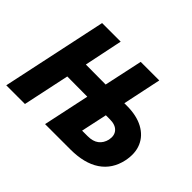

<svg xmlns="http://www.w3.org/2000/svg" viewBox="-143 -971 1228 1228"><g transform="rotate(45 470.5 -357.5)"><path d="M17 0 169 -715H337L283 -454L463 -453L519 -714H687L632 -453H655Q743 -453 802.5 -421Q862 -389 886.5 -332Q911 -275 895 -199Q874 -102 798.5 -51Q723 0 597 0H368L435 -315L253 -316L186 0ZM565 -138H615Q663 -138 690.5 -159.5Q718 -181 727 -219Q736 -263 712.5 -289Q689 -315 639 -315H603Z"/></g></svg>

Font: Noto Sans ExtraBold
Style: Italic
Weight: 800
Italic angle: -12°
Designer: Monotype Design Team
Foundry: Monotype Imaging Inc.
Version: Version 2.013; ttfautohint (v1.8.4.7-5d5b)